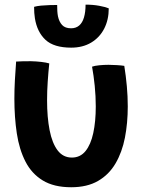

<svg xmlns="http://www.w3.org/2000/svg" viewBox="-20 -780 629 828"><path d="M377 -492.5Q388 -496.5 408.2 -498.5Q428.5 -500.5 448 -500.5Q464 -500.5 483.8 -499.2Q503.5 -498 516 -496Q523 -452.5 527 -408.2Q531 -364 531 -321Q531 -249.5 518.8 -186.5Q506.5 -123.5 478.2 -75.2Q450 -27 403 0.2Q356 27.5 287 27.5Q212.5 27.5 164.5 -1.8Q116.5 -31 89.8 -83.2Q63 -135.5 52.5 -204.8Q42 -274 42 -354Q42 -393.5 44.2 -434Q46.5 -474.5 49.5 -514.5Q61 -515.5 79.8 -515.8Q98.5 -516 114 -516Q136 -515.5 157.8 -513Q179.5 -510.5 192.5 -506.5Q188.5 -469 185.8 -428.2Q183 -387.5 183 -347.5Q183 -274 194 -218.2Q205 -162.5 228.5 -131.5Q252 -100.5 290 -100.5Q326 -100.5 348.8 -128.5Q371.5 -156.5 382.2 -206.2Q393 -256 393 -321Q393 -365 388.5 -409.8Q384 -454.5 377 -492.5ZM449 -744Q449 -694.5 429.2 -656.2Q409.5 -618 373 -596.2Q336.5 -574.5 287 -574.5Q212.5 -574.5 176.2 -608.2Q140 -642 130.5 -701Q127 -722.5 127 -750.5Q139 -754 157 -755.8Q175 -757.5 194 -758Q213 -758.5 226.5 -758.5Q226.5 -744.5 227.2 -732Q228 -719.5 230 -709.5Q235 -686 248 -672Q261 -658 286.5 -658Q307.5 -658 321.5 -670Q335.5 -682 342.2 -705Q349 -728 349 -760Q381 -760 408 -755Q435 -750 449 -744Z"/></svg>

Font: Grandstander Thin SemiBold
Style: Regular
Weight: 600
Version: Version 1.200